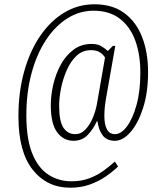

<svg xmlns="http://www.w3.org/2000/svg" viewBox="-20 -742 745 896"><path d="M307 134Q200 134 133 50.5Q66 -33 66 -199Q66 -312 92.5 -407.5Q119 -503 167 -573.5Q215 -644 279.5 -683Q344 -722 421 -722Q504 -722 559.5 -681.5Q615 -641 643 -569.5Q671 -498 671 -405Q671 -311 648 -239Q625 -167 589.5 -126Q554 -85 516 -85Q478 -85 459 -110.5Q440 -136 435 -176H432Q415 -139 389 -112Q363 -85 323 -85Q276 -85 246.5 -125Q217 -165 217 -251Q217 -297 228.5 -347Q240 -397 263.5 -440Q287 -483 323 -510Q359 -537 408 -537Q436 -537 454.5 -525.5Q473 -514 483 -504L507 -528H518L475 -284Q467 -239 467 -201Q467 -161 479 -138.5Q491 -116 517 -116Q545 -116 572 -151.5Q599 -187 617 -251.5Q635 -316 635 -404Q635 -487 611.5 -552Q588 -617 539.5 -654.5Q491 -692 416 -692Q351 -692 294 -656Q237 -620 194 -554.5Q151 -489 127 -399.5Q103 -310 103 -204Q103 -95 130 -27Q157 41 205 72.5Q253 104 314 104Q360 104 397 90Q434 76 463.5 54.5Q493 33 516 12L531 35Q506 59 473.5 81.5Q441 104 399.5 119Q358 134 307 134ZM331 -116Q359 -116 380 -139Q401 -162 414 -194.5Q427 -227 432 -255L470 -473Q463 -487 446.5 -497.5Q430 -508 405 -508Q365 -508 337 -481.5Q309 -455 291 -413.5Q273 -372 264.5 -328Q256 -284 256 -249Q256 -176 276 -146Q296 -116 331 -116Z"/></svg>

Font: Noto Serif ExtraCondensed ExtraLight
Style: Italic
Weight: 200
Width: 2
Italic angle: -12°
Designer: Monotype Design Team
Foundry: Monotype Imaging Inc.
Version: Version 2.014; ttfautohint (v1.8.4.7-5d5b)